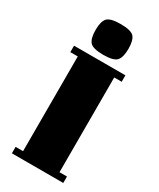

<svg xmlns="http://www.w3.org/2000/svg" viewBox="-214 -916 810 981"><g transform="rotate(30 190.5 -425.0)"><path d="M342 -597H298V-38H342V0H39V-38H83V-597H39V-635H342ZM191 -850Q252 -850 270 -830Q288 -810 288 -760Q288 -710 270 -689.5Q252 -669 191 -669Q130 -669 112 -689.5Q94 -710 94 -760Q94 -810 112 -830Q130 -850 191 -850Z"/></g></svg>

Font: Unlock
Style: Regular
Weight: 400
Designer: Eduardo Rodriguez Tunni
Foundry: Eduardo Rodriguez Tunni
Version: Version 1.003; ttfautohint (v1.8.4.7-5d5b);gftools[0.9.23]